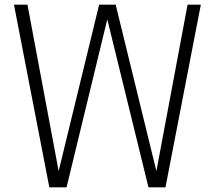

<svg xmlns="http://www.w3.org/2000/svg" viewBox="-20 -800 923 825"><path d="M691 5H618L441 -717L266 5H192L40 -780H98L232 -65L406 -780H477L652 -65L786 -780H843Z"/></svg>

Font: Tanohe Sans Light
Style: Regular
Weight: 300
Designer: Village Type and Design LLC & Cristiano Sobral
Foundry: Cooper Hewitt Smithsonian Design Museum
Version: Version 1.00;September 29, 2021;FontCreator 13.0.0.2655 64-b